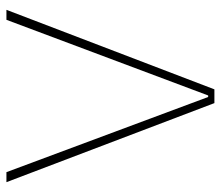

<svg xmlns="http://www.w3.org/2000/svg" viewBox="-65 -625 690 600"><g transform="rotate(-90 280.0 -325.0)"><path d="M281.7 -19.5H276.9L42 -649.9H10.7L257.8 0H300.8L549.3 -649.9H518.1Z"/></g></svg>

Font: Estedad VF
Style: Regular
Weight: 100
Designer: Amin Abedi
Version: Version 7.3